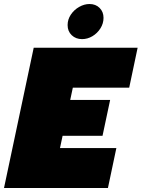

<svg xmlns="http://www.w3.org/2000/svg" viewBox="-39 -937 706 957"><path d="M298 -812Q298 -840 314 -864Q330 -888 355.5 -902.5Q381 -917 407 -917Q438 -917 457.5 -897.5Q477 -878 477 -848Q477 -820 461.5 -795.5Q446 -771 421.5 -756.5Q397 -742 370 -742Q339 -742 318.5 -761.5Q298 -781 298 -812ZM129 -699H647L605 -500H324L311 -439H510L472 -260H273L260 -199H541L499 0H-19Z"/></svg>

Font: Prompt Black
Style: Italic
Weight: 900
Italic angle: -12°
Designer: Katatrad Team
Foundry: CadsonDemak
Version: Version 1.001